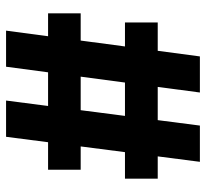

<svg xmlns="http://www.w3.org/2000/svg" viewBox="-43 -636 679 633"><g transform="rotate(90 296.5 -319.5)"><path d="M81 0 166 -639H285L200 0ZM24 -138.5V-246H539.5V-138.5ZM311.5 0 394 -639H513.5L431 0ZM54 -392V-500H569V-392Z"/></g></svg>

Font: Anek Latin Medium
Style: Bold
Weight: 700
Version: Version 1.003